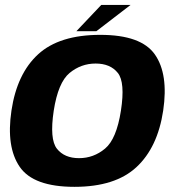

<svg xmlns="http://www.w3.org/2000/svg" viewBox="-20 -738 708 763"><path d="M276 4.5Q438 4.5 522.2 -73.8Q606.5 -152 628.5 -298.5Q650 -443.5 595.5 -521.5Q541 -599.5 378.5 -599.5Q216 -599.5 131.8 -522.5Q47.5 -445.5 25.5 -298.5Q4 -154 58.5 -74.8Q113 4.5 276 4.5ZM294 -109.5Q236 -109.5 206.2 -147Q176.5 -184.5 193.5 -298Q211 -410.5 256.5 -448Q302 -485.5 360 -485.5Q418.5 -485.5 448.2 -448.2Q478 -411 460.5 -298Q443 -185.5 397.5 -147.5Q352 -109.5 294 -109.5ZM283.5 -614H363L499 -718.5H382.5Z"/></svg>

Font: Anybody
Style: Bold Italic
Weight: 700
Italic angle: -10°
Designer: Tyler Finck
Foundry: Etcetera Type Company
Version: Version 1.113;gftools[0.9.25]